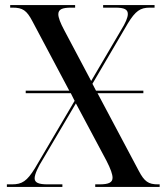

<svg xmlns="http://www.w3.org/2000/svg" viewBox="-20 -734 655 754"><path d="M7 0H225V-10H167C131 -10 116 -17 116 -34C116 -50 131 -81 147 -106L278 -328L398 -103C415 -70 422 -49 422 -36C422 -18 408 -10 371 -10H354V0H607V-10H600C563 -10 547 -21 525 -63L363 -368H543V-378H357L343 -405L482 -642C512 -691 531 -704 568 -704H587V-714H385V-704H433C468 -704 482 -697 482 -679C482 -665 473 -644 455 -615L338 -416L232 -616C217 -644 209 -665 209 -678C209 -697 224 -704 259 -704H275V-714H20V-704H30C69 -704 85 -693 107 -651L252 -378H81V-368H258L273 -338L117 -73C86 -23 67 -10 27 -10H7Z"/></svg>

Font: Noto Serif Display SemiCondensed
Style: Regular
Weight: 400
Width: 4
Designer: Monotype Design Team
Foundry: Monotype Imaging Inc.
Version: Version 2.009